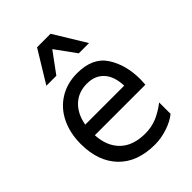

<svg xmlns="http://www.w3.org/2000/svg" viewBox="-236 -915 1034 1034"><g transform="rotate(-45 281.0 -398.0)"><path d="M40 -273Q40 -355 71 -419.5Q102 -484 160.5 -520.5Q219 -557 296 -557Q414 -557 464 -480Q514 -403 514 -293Q514 -279 512 -253H127Q132 -165 183 -116Q234 -67 326 -67Q373 -67 413.5 -83.5Q454 -100 497 -133V-46Q465 -20 416.5 -4Q368 12 321 12Q187 12 113.5 -64.5Q40 -141 40 -273ZM428 -330Q425 -404 389.5 -442Q354 -480 294 -480Q228 -480 185.5 -439.5Q143 -399 131 -330ZM456 -626H378L293 -743L207 -626H131L242 -808H345Z"/></g></svg>

Font: Application
Style: Regular
Weight: 400
Designer: Wei Huang
Foundry: Wei Huang
Version: Version 0.012